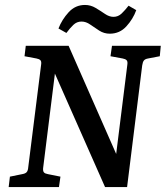

<svg xmlns="http://www.w3.org/2000/svg" viewBox="-20 -755 669 775"><path d="M15 0 20 -42 69 -52Q82 -54 87.5 -60Q93 -66 94 -80L146 -494Q148 -507 143 -512Q138 -517 127 -519L79 -528L84 -570H257L462 -104L445 -102L494 -494Q496 -507 491 -512Q486 -517 475 -519L426 -528L432 -570H629L625 -528L578 -519Q566 -517 561 -511Q556 -505 554 -491L493 0H404L187 -491L206 -493L154 -76Q153 -64 157.5 -59Q162 -54 174 -52L224 -42L218 0ZM423 -619Q400 -619 380.5 -631.5Q361 -644 344 -656Q327 -668 309 -668Q290 -668 276 -654.5Q262 -641 248 -622L216 -640Q230 -676 257 -705.5Q284 -735 323 -735Q346 -735 366 -723Q386 -711 403.5 -699Q421 -687 438 -687Q457 -687 471 -700.5Q485 -714 499 -732L530 -714Q517 -678 490 -648.5Q463 -619 423 -619Z"/></svg>

Font: Rasa Medium
Style: Italic
Weight: 500
Italic angle: -7.10001°
Designer: Anna Giedrys (Yrsa+Rasa design), David Brezina (Yrsa art-direction, Rasa art-direction, design)
Foundry: Rosetta Type Foundry
Version: Version 2.004